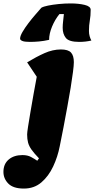

<svg xmlns="http://www.w3.org/2000/svg" viewBox="-88 -888 552 1118"><path d="M51 210Q-11 210 -39.5 181Q-68 152 -68 113Q-68 67 -37.5 41Q-7 15 43 15Q72 15 92.5 26Q113 37 129 48L139 34Q111 5 96 -16Q81 -37 75.5 -57.5Q70 -78 70 -105Q70 -116 75.5 -151.5Q81 -187 89.5 -237Q98 -287 107.5 -340.5Q117 -394 126 -441L70 -525Q123 -557 171 -578.5Q219 -600 267 -600Q309 -600 325.5 -582Q342 -564 342 -526Q342 -508 337 -469Q332 -430 323.5 -377.5Q315 -325 304 -266Q293 -207 282 -148Q271 -89 260 -37Q248 25 221.5 81.5Q195 138 153 174Q111 210 51 210ZM86 -644Q55 -644 42 -649.5Q29 -655 29 -663Q29 -678 43 -702Q57 -726 77.5 -753Q98 -780 119 -804Q140 -828 153 -843Q165 -850 192 -855.5Q219 -861 254 -864.5Q289 -868 323 -868Q370 -868 405 -859.5Q440 -851 440 -831Q440 -796 435 -768.5Q430 -741 430 -708Q430 -691 434 -677Q438 -663 444 -652Q427 -648 409.5 -646Q392 -644 373 -644Q314 -644 295.5 -667Q277 -690 277 -726Q277 -744 279.5 -764.5Q282 -785 284 -806H258Q232 -774 215 -733Q198 -692 198 -656Q167 -649 139 -646.5Q111 -644 86 -644Z"/></svg>

Font: Lemon
Style: Regular
Weight: 400
Designer: Eduardo Rodriguez Tunni
Foundry: Eduardo Rodriguez Tunni
Version: Version 1.003; ttfautohint (v1.8.4.7-5d5b);gftools[0.9.24]